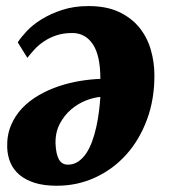

<svg xmlns="http://www.w3.org/2000/svg" viewBox="-20 -590 552 623"><path d="M481 -346.2Q481.4 -268.1 457 -202.1Q432.6 -136.2 389.9 -88.6Q347.2 -41 289.3 -14.2Q231.4 12.7 164.1 12.7Q122.1 12.7 92.3 3.2Q62.5 -6.3 43 -22.9Q23.4 -39.6 13.9 -62Q4.4 -84.5 3.4 -110.4Q2 -150.4 15.4 -182.6Q28.8 -214.8 52.2 -239.3Q75.7 -263.7 106.7 -281.5Q137.7 -299.3 171.6 -310.5Q205.6 -321.8 240.2 -327.4Q274.9 -333 305.7 -334Q305.7 -410.2 281.2 -446.5Q256.8 -482.9 214.4 -482.9Q185.1 -482.9 162.4 -475.1Q139.6 -467.3 122.1 -455.3Q104.5 -443.4 91.6 -429.2Q78.6 -415 68.8 -402.3L37.6 -452.6Q47.9 -468.8 67.1 -489.3Q86.4 -509.8 115.2 -527.6Q144 -545.4 182.1 -557.9Q220.2 -570.3 267.1 -570.3Q325.7 -570.3 366.5 -551Q407.2 -531.7 432.6 -500Q458 -468.3 469.5 -428Q481 -387.7 481 -346.2ZM305.7 -275.4Q284.2 -273.9 258.3 -263.7Q232.4 -253.4 210.2 -234.4Q188 -215.3 173.6 -187.5Q159.2 -159.7 160.2 -123.5Q161.6 -89.8 171.1 -72.8Q180.7 -55.7 200.2 -55.7Q218.8 -55.7 233.6 -65.7Q248.5 -75.7 259.8 -92.5Q271 -109.4 279.1 -131.6Q287.1 -153.8 292.5 -178.2Q297.9 -202.6 301 -227.5Q304.2 -252.4 305.7 -275.4Z"/></svg>

Font: Merriweather UltraBold
Style: Italic
Weight: 900
Italic angle: -7°
Designer: Eben Sorkin ( eben@eyebytes.com )
Foundry: Eben Sorkin ( eben@eyebytes.com )
Version: Version 1.52; ttfautohint (v1.4.1)